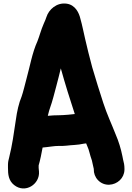

<svg xmlns="http://www.w3.org/2000/svg" viewBox="-20 -825 746 1083"><path d="M199.9 142.6C199 134.4 198 127.3 198 122V107.9C205.9 81.8 215.6 35.2 220.3 7.2C254.2 4.6 282.7 -2 314 -2C328.4 -2 342.3 -1.5 354.5 -3.3C383 -7.3 418.1 -6.5 451.7 -14.4L465.3 -16.2C465.3 -16.2 465.4 -16.2 465.9 -16.3C467.7 -12.2 470.1 -4.8 472.6 0.2C482.7 20.3 486.3 47.4 498.4 80.3C501.6 90.2 503.7 109.2 509 127.8V129.4C508.4 151.8 516.4 173.8 532.3 190.7C568.9 229.3 624.7 221.9 656.1 191.5C670.9 177.2 681 157.7 682 133.5V126C682 106.4 678.7 91.5 674.3 75.3L670.5 56.1C662.1 14.1 649.6 -27.2 632.1 -67.5C609.1 -126.5 583.6 -179.7 562.8 -243.7C543 -304.8 520.2 -376.4 500.1 -445.7C481.3 -515.3 474.4 -545.8 460.3 -605.3C451.8 -641.2 443.4 -685.2 433.2 -720.2C426.1 -751.2 405.4 -797.1 356.6 -804.2C299.1 -812.7 254.8 -770.1 242.1 -729.5C237.9 -715.9 235.1 -711 226.1 -689.9C211.1 -655.7 203 -622.1 191 -591.9C161.7 -527.9 148.7 -449.8 129.9 -382.6C123.2 -357.6 109.2 -300 101.8 -280.3C86.3 -243.2 75.9 -197.8 69.2 -147.5C58.2 -72.2 48.6 -4.7 31.9 62.2C27.9 75.2 25 90.6 25 104V122C25 158.5 28.1 193.5 59.4 218.5C122.5 269 205.6 213.6 199.9 142.6ZM249.6 -171.7C259.9 -216.7 267.5 -225.8 281.2 -277.7C292 -319.9 300.6 -347.9 310.3 -388.1L321.3 -432.3C322 -435.3 322.2 -436 323 -439.3C346.3 -354.5 376 -260.2 401.8 -181.8C392.3 -180.7 379.4 -179.7 364.6 -177.9L337 -175.9C330 -175.3 322.9 -175 314 -175C292.3 -175 271.4 -173.9 249.6 -171.7Z"/></svg>

Font: Smoothie
Style: Bd
Weight: 700
Foundry: Cannot Into Space Fonts
Version: Version 0.8